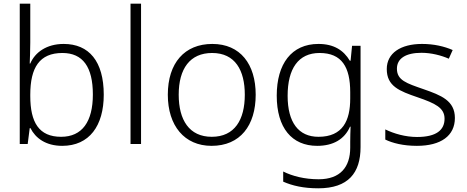

<svg xmlns="http://www.w3.org/2000/svg" viewBox="-20 -831 2530 1040"><path d="M144 -601V-811H87V-51H130L141 -137H145C172 -83 228 -41 317 -41C464 -41 542 -150 542 -318C542 -499 462 -593 325 -593C233 -593 170 -548 144 -487H141C142 -514 144 -563 144 -601ZM318 -544C429 -544 483 -468 483 -319C483 -172 425 -90 311 -90C191 -90 144 -168 144 -311V-318C144 -465 194 -544 318 -544Z M744 -51V-811H687V-51Z M1365 -318C1365 -483 1282 -593 1130 -593C980 -593 889 -490 889 -318C889 -150 979 -41 1126 -41C1281 -41 1365 -151 1365 -318ZM948 -318C948 -459 1009 -544 1129 -544C1254 -544 1306 -450 1306 -318C1306 -182 1251 -90 1127 -90C1005 -90 948 -181 948 -318Z M1705 -593C1559 -593 1479 -485 1479 -313C1479 -138 1561 -41 1698 -41C1784 -41 1846 -76 1876 -145H1879C1878 -120 1877 -90 1877 -62V-31C1877 74 1823 140 1706 140C1630 140 1564 123 1514 98V153C1564 175 1624 189 1704 189C1866 189 1933 106 1933 -34V-583H1887L1879 -502H1875C1841 -559 1788 -593 1705 -593ZM1711 -544C1832 -544 1877 -467 1877 -332V-297C1877 -178 1837 -90 1705 -90C1597 -90 1538 -168 1538 -312C1538 -459 1596 -544 1711 -544Z M2444 -192C2444 -286 2369 -315 2274 -348C2182 -380 2130 -396 2130 -459C2130 -515 2179 -545 2263 -545C2316 -545 2370 -531 2411 -513L2432 -560C2386 -580 2330 -593 2266 -593C2150 -593 2075 -543 2075 -457C2075 -364 2143 -338 2242 -304C2338 -271 2388 -247 2388 -188C2388 -127 2344 -89 2239 -89C2176 -89 2114 -107 2067 -130V-75C2106 -56 2164 -41 2238 -41C2369 -41 2444 -96 2444 -192Z"/></svg>

Font: Noto Sans Tamil UI Light
Style: Regular
Weight: 300
Designer: Jelle Bosma - Monotype Design Team
Foundry: Monotype Imaging Inc.
Version: Version 2.004